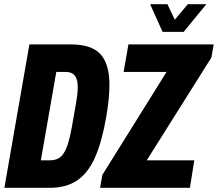

<svg xmlns="http://www.w3.org/2000/svg" viewBox="-20 -901 1045 921"><path d="M1 0 121 -688H321Q419 -688 462 -641Q505 -594 505 -494Q505 -461 501 -422Q497 -383 489 -337Q469 -222 436.5 -147.5Q404 -73 351.5 -36.5Q299 0 217 0ZM176 -132H219Q240 -132 256.5 -139.5Q273 -147 285 -165Q297 -183 306.5 -213.5Q316 -244 324 -288Q336 -356 342.5 -393.5Q349 -431 351 -450Q353 -469 353 -481Q353 -508 346.5 -524.5Q340 -541 327 -548.5Q314 -556 293 -556H250ZM460 0 471 -62 779 -556H573L596 -688H1005L994 -625L684 -132H912L891 0ZM970 -881 861 -748H760L700 -881H783L833 -776H793L881 -881Z"/></svg>

Font: Archivo ExtraCondensed ExtraBold
Style: Italic
Weight: 800
Width: 2
Italic angle: -10°
Designer: Hector Gatti
Foundry: Omnibus-Type
Version: Version 2.001